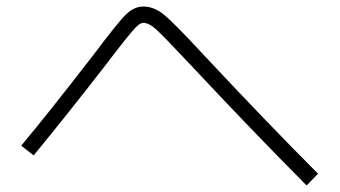

<svg xmlns="http://www.w3.org/2000/svg" viewBox="-20 -638 1040 588"><path d="M45 -192Q124 -286 267 -471Q339 -567 364.5 -592.5Q390 -618 419 -618Q451 -618 481 -594Q511 -570 598 -476Q802 -258 954 -106L919 -70Q750 -240 562 -441Q486 -522 461.5 -545Q437 -568 419 -568Q407 -568 387.5 -545.5Q368 -523 321 -462Q313 -452 309 -446Q189 -291 83 -162Z"/></svg>

Font: M PLUS 1p Light
Style: Regular
Weight: 300
Version: Version 1.061